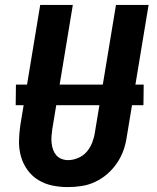

<svg xmlns="http://www.w3.org/2000/svg" viewBox="-20 -755 640 783"><path d="M257 8Q224 8 193 1.5Q162 -5 136 -21Q110 -37 92 -62Q74 -87 65.5 -117Q57 -147 57.5 -179.5Q58 -212 63 -245L144 -735H277L193 -227Q191 -213 190 -199Q189 -185 190.5 -171Q192 -157 196.5 -144.5Q201 -132 209.5 -122Q218 -112 231 -107Q244 -102 258 -102Q278 -102 299 -111Q320 -120 334 -136.5Q348 -153 356 -173.5Q364 -194 367 -215L453 -735H586L497 -197Q493 -169 483.5 -142Q474 -115 457 -90Q440 -65 417.5 -45.5Q395 -26 368.5 -13.5Q342 -1 313.5 3.5Q285 8 257 8ZM44 -326 45 -410H566L565 -326Z"/></svg>

Font: Iosevka Aile Extrabold Oblique
Style: Regular
Weight: 800
Italic angle: -9°
Designer: Belleve Invis
Foundry: Belleve Invis
Version: Version 31.1.0; ttfautohint (v1.8.4)